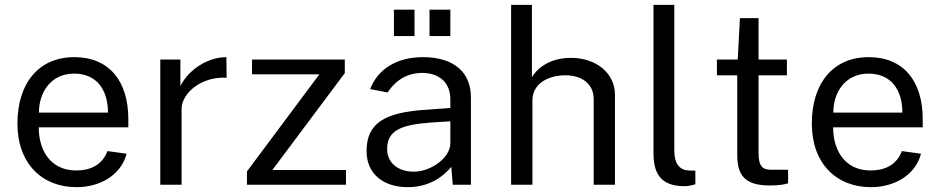

<svg xmlns="http://www.w3.org/2000/svg" viewBox="-20 -763 3884 793"><path d="M140 -237H510V-271C510 -429 430 -527 287 -527C138 -527 52 -417 52 -253C52 -88 153 10 296 10C395 10 480 -41 503 -128L424 -139C404 -87 361 -59 294 -59C192 -59 140 -138 140 -237ZM141 -298C140 -377 187 -459 286 -459C381 -459 426 -390 426 -298Z M642 0H730V-313C730 -377 810 -448 916 -442L915 -527C838 -527 760 -476 725 -408V-517H642Z M1000 0H1409V-61H1105L1404 -461V-517H1021V-456H1299L1000 -55Z M1692 -723H1607V-614H1692ZM1840 -723H1754V-614H1840ZM1664 10C1738 10 1799 -20 1844 -74L1850 0H1925V-361C1925 -462 1858 -527 1726 -527C1620 -527 1540 -478 1509 -395L1581 -381C1617 -436 1666 -461 1722 -462C1795 -462 1840 -421 1840 -354V-317L1745 -310C1568 -300 1494 -254 1494 -139C1494 -45 1563 10 1664 10ZM1689 -54C1625 -54 1579 -89 1579 -148C1579 -225 1638 -248 1761 -257L1840 -262V-170C1839 -111 1760 -54 1689 -54Z M2091 0H2179V-348C2179 -417 2243 -452 2315 -452C2385 -452 2432 -415 2432 -354V0H2520V-371C2520 -462 2441 -524 2339 -524C2256 -524 2203 -487 2177 -444V-743H2091Z M2807 6C2819 6 2837 3 2852 -2V-58L2823 -59C2788 -61 2765 -86 2765 -140V-743H2679V-132C2679 -59 2699 6 2807 6Z M3230 -452V-517H3113V-688H3036L3027 -517H2941V-452H3025V-124C3025 -41 3054 3 3159 3C3196 3 3221 -1 3235 -6V-62H3164C3132 -62 3113 -74 3113 -130V-452Z M3421 -237H3791V-271C3791 -429 3711 -527 3568 -527C3419 -527 3333 -417 3333 -253C3333 -88 3434 10 3577 10C3676 10 3761 -41 3784 -128L3705 -139C3685 -87 3642 -59 3575 -59C3473 -59 3421 -138 3421 -237ZM3422 -298C3421 -377 3468 -459 3567 -459C3662 -459 3707 -390 3707 -298Z"/></svg>

Font: United Sans
Style: Regular
Weight: 400
Designer: Pablo Impallari, Rodrigo Fuenzalida (Modified by Dan O. Williams)
Version: Version 1.000;PS 001.000;hotconv 1.0.88;makeotf.lib2.5.64775